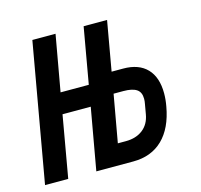

<svg xmlns="http://www.w3.org/2000/svg" viewBox="-85 -643 771 736"><g transform="rotate(-15 300.0 -275.0)"><path d="M103.5 -550H195.5L156 -328H268L307 -550H400L365.5 -354H411.5Q473 -354 505.8 -319.8Q538.5 -285.5 538.5 -222Q538.5 -197 533.5 -170.5Q519 -88 473.8 -44Q428.5 0 356.5 0H210L253.5 -245H141.5L98.5 0H6.5ZM450 -162 457 -202Q459 -211.5 459 -221.5Q459 -248 442 -259.2Q425 -270.5 389.5 -270.5H351L317.5 -82.5H349.5Q390 -82.5 416.8 -103.2Q443.5 -124 450 -162Z"/></g></svg>

Font: JuliaMono SemiBoldItalic
Style: Regular
Weight: 600
Italic angle: -9°
Monospace: yes
Designer: cormullion
Foundry: corm
Version: Version 0.049; ttfautohint (v1.8.4)